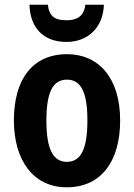

<svg xmlns="http://www.w3.org/2000/svg" viewBox="-20 -785 568 815"><path d="M421 -765H342C337 -714 304 -699 263 -699C216 -699 189 -713 183 -765H105C108 -665 166 -607 262 -607C354 -607 418 -669 421 -765ZM490 -274C490 -455 398 -555 265 -555C117 -555 39 -447 39 -274C39 -104 122 10 263 10C414 10 490 -106 490 -274ZM177 -273C177 -389 202 -447 264 -447C326 -447 351 -389 351 -274C351 -158 326 -98 264 -98C202 -98 177 -158 177 -273Z"/></svg>

Font: Noto Sans Display SemiCondensed
Style: Bold
Weight: 700
Width: 4
Designer: Monotype Design Team
Foundry: Monotype Imaging Inc.
Version: Version 1.900